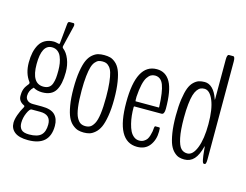

<svg xmlns="http://www.w3.org/2000/svg" viewBox="-111 -883 1547 1206"><g transform="rotate(15 662.5 -279.5)"><path d="M156.2 142.6Q97.7 142.6 69.1 120.4Q40.5 98.1 40.5 60.1Q40.5 38.6 51 8.3Q61.5 -22 78.1 -49.8Q80.1 -53.7 80.1 -56.6Q80.1 -59.6 75.7 -62Q39.1 -79.1 39.1 -113.8Q39.1 -120.6 39.6 -127.2Q40 -133.8 40.5 -138.7Q41 -143.6 42.7 -148.9Q44.4 -154.3 45.2 -157.5Q45.9 -160.6 48.6 -165.8Q51.3 -170.9 52 -172.6Q52.7 -174.3 56.4 -179.4Q60.1 -184.6 60.5 -185.3Q61 -186 65.4 -191.7Q69.8 -197.3 70.3 -197.8Q73.2 -202.1 73.2 -205.6Q73.2 -209.5 70.8 -212.9Q35.2 -259.8 35.2 -330.6Q35.2 -366.7 41.5 -395.8Q47.9 -424.8 61.3 -448.2Q74.7 -471.7 98.6 -484.6Q122.6 -497.6 155.3 -497.6Q163.1 -497.6 186 -492.2Q189.5 -491.2 191.2 -492.9Q192.9 -494.6 193.4 -500.5L205.1 -620.6Q206.1 -634.3 209.2 -637.9Q212.4 -641.6 219.7 -641.6H243.7Q247.6 -641.6 249.5 -635.5Q251.5 -629.4 249.5 -621.6L216.8 -486.3Q214.4 -475.6 222.2 -470.2Q245.6 -452.1 260.7 -414.6Q275.9 -377 275.9 -330.6Q275.9 -252.4 251 -211.4Q226.1 -170.4 164.1 -170.4Q130.9 -170.4 106.4 -185.1Q79.1 -159.7 79.1 -125Q79.1 -107.9 91.8 -96.2Q104.5 -84.5 128.4 -84.5H186Q245.6 -84.5 271.2 -59.1Q296.9 -33.7 296.9 12.7Q296.9 142.6 156.2 142.6ZM153.8 106.4Q208 106.4 231.2 84.2Q254.4 62 254.4 15.1Q254.4 -49.3 185.1 -49.3H128.4Q116.7 -49.3 102.3 -17.3Q87.9 14.6 87.9 48.8Q87.9 75.7 102.3 91.1Q116.7 106.4 153.8 106.4ZM162.6 -207Q184.1 -207 197.8 -216.1Q211.4 -225.1 217.8 -243.4Q224.1 -261.7 226.1 -280.3Q228 -298.8 228 -327.6Q228 -353.5 224.4 -375.7Q220.7 -397.9 212.4 -417.7Q204.1 -437.5 188.7 -448.7Q173.3 -460 152.3 -460Q85.4 -460 85.4 -333Q85.4 -207 162.6 -207Z M561 -246.1Q561 -300.8 556.6 -340.1Q552.2 -379.4 545.4 -401.6Q538.6 -423.8 527.3 -436.3Q516.1 -448.7 505.9 -452.4Q495.6 -456.1 481.4 -456.1Q467.3 -456.1 456.8 -452.4Q446.3 -448.7 435.1 -436Q423.8 -423.3 417 -401.1Q410.2 -378.9 405.8 -339.8Q401.4 -300.8 401.4 -246.1Q401.4 -180.7 407.2 -137.5Q413.1 -94.2 424.8 -72.8Q436.5 -51.3 449.7 -43.5Q462.9 -35.6 481.4 -35.6Q500 -35.6 512.9 -43.2Q525.9 -50.8 537.6 -72Q549.3 -93.3 555.2 -136.7Q561 -180.2 561 -246.1ZM481.9 5.9Q460.9 5.9 444.1 1Q427.2 -3.9 408.4 -19.5Q389.6 -35.2 377.2 -61.8Q364.7 -88.4 356.7 -135.5Q348.6 -182.6 348.6 -246.1Q348.6 -310.5 356.4 -357.9Q364.3 -405.3 376.5 -431.6Q388.7 -458 407.2 -473.4Q425.8 -488.8 442.9 -493.2Q460 -497.6 481.9 -497.6Q503.9 -497.6 520.8 -493.2Q537.6 -488.8 555.9 -473.4Q574.2 -458 585.9 -431.6Q597.7 -405.3 605.5 -357.9Q613.3 -310.5 613.3 -246.1Q613.3 -182.6 605.2 -135.5Q597.2 -88.4 585 -62Q572.8 -35.6 554.4 -19.8Q536.1 -3.9 519.3 1Q502.4 5.9 481.9 5.9Z M828.6 5.9Q691.4 5.9 691.4 -246.1Q691.4 -497.6 824.2 -497.6Q882.8 -497.6 912.6 -444.3Q942.4 -391.1 942.4 -271.5Q942.4 -234.9 923.8 -234.9H747.1Q744.1 -234.9 744.1 -227.5Q744.1 -200.2 746.8 -174.8Q749.5 -149.4 755.9 -123.5Q762.2 -97.7 771.7 -78.6Q781.2 -59.6 796.6 -47.6Q812 -35.6 831.5 -35.6Q848.6 -35.6 861.3 -43.2Q874 -50.8 880.9 -60.8Q887.7 -70.8 892.3 -86.7Q897 -102.5 898.7 -113.5Q900.4 -124.5 901.4 -139.2Q903.3 -148.4 905.8 -148.4H931.2Q937 -148.4 937.5 -142.1V-133.8Q938 -125 938 -123Q938 -68.8 909.9 -31.5Q881.8 5.9 828.6 5.9ZM746.1 -268.1Q746.1 -268.1 898.4 -268.1Q898.9 -268.1 898.9 -272.5Q895 -370.6 878.4 -413.3Q861.8 -456.1 823.2 -456.1Q808.6 -456.1 796.9 -449.5Q785.2 -442.9 773.9 -426.3Q762.7 -409.7 755.1 -377Q747.6 -344.2 744.6 -296.9Q744.6 -268.1 746.1 -268.1Z M1238.8 -109.4Q1223.6 -48.3 1198.7 -21.2Q1173.8 5.9 1135.7 5.9Q1116.7 5.9 1101.1 1.2Q1085.4 -3.4 1068.4 -19.3Q1051.3 -35.2 1040 -61.5Q1028.8 -87.9 1021.2 -135Q1013.7 -182.1 1013.7 -246.1Q1013.7 -309.1 1020.5 -355.2Q1027.3 -401.4 1037.8 -428.5Q1048.3 -455.6 1064.9 -471.4Q1081.5 -487.3 1097.9 -492.4Q1114.3 -497.6 1135.3 -497.6Q1163.1 -497.6 1185.5 -475.8Q1208 -454.1 1222.7 -411.1Q1222.7 -410.6 1223.6 -408.4Q1224.6 -406.2 1225.1 -405.3Q1225.6 -405.3 1225.6 -411.6V-668.9Q1225.6 -700.7 1237.8 -700.7H1265.6Q1277.3 -700.7 1277.3 -668.9V-32.7Q1277.3 0 1267.6 0H1261.7Q1254.4 0 1249.8 -23.7Q1245.1 -47.4 1242.7 -76.4Q1240.2 -105.5 1238.8 -109.4ZM1225.6 -247.1Q1225.6 -345.2 1202.6 -400.6Q1179.7 -456.1 1144.5 -456.1Q1130.4 -456.1 1119.6 -451.2Q1108.9 -446.3 1098.6 -432.6Q1088.4 -418.9 1081.5 -396.2Q1074.7 -373.5 1070.6 -335.9Q1066.4 -298.3 1066.4 -247.6Q1066.4 -166 1076.4 -117.9Q1086.4 -69.8 1102.8 -52.7Q1119.1 -35.6 1144 -35.6Q1180.2 -35.6 1202.9 -93.5Q1225.6 -151.4 1225.6 -247.1Z"/></g></svg>

Font: BenchNine Light
Style: Regular
Weight: 300
Version: Version 1 ; ttfautohint (v0.92.18-e454-dirty) -l 8 -r 50 -G 